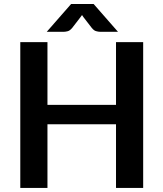

<svg xmlns="http://www.w3.org/2000/svg" viewBox="-20 -932 810 952"><path d="M555.2 -723.1H689.9V0H555.2V-315.9H215.3V0H80.6V-723.1H215.3V-412.1H555.2ZM444.3 -912.1 564.9 -774.4H475.6Q467.8 -774.4 457.5 -777.3Q446.8 -779.3 435.1 -793.5L394 -846.7Q390.1 -851.6 386.7 -857.4Q384.8 -854.5 378.9 -846.7L337.9 -793.5Q326.2 -779.8 315.9 -777.3Q304.7 -774.4 297.4 -774.4H211.9L332.5 -912.1Z"/></svg>

Font: Lato-SemiBold
Style: Bold
Weight: 500
Designer: Lukasz Dziedzic with Adam Twardoch and Botio Nikoltchev
Foundry: tyPoland Lukasz Dziedzic
Version: ""